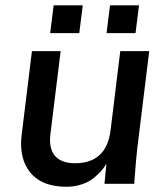

<svg xmlns="http://www.w3.org/2000/svg" viewBox="-20 -694 629 725"><path d="M231.4 11.2Q147 11.2 103.3 -32.7Q59.6 -76.7 59.6 -151.9Q59.6 -167 62 -186.5L100.6 -501H209L170.4 -187.5Q168.9 -176.3 168.9 -166Q168.9 -121.6 193.4 -99.6Q217.8 -77.6 263.2 -77.6Q381.8 -77.6 397.5 -201.7L434.1 -501H543.5L498 -130.9Q493.7 -95.7 486.8 0H374.5L381.8 -76.2Q374.5 -62.5 362.5 -48.8Q350.6 -35.2 332.5 -20.8Q314.5 -6.3 287.8 2.4Q261.2 11.2 231.4 11.2ZM169.4 -568.8 182.6 -673.8H292.5L279.3 -568.8ZM382.3 -568.8 395.5 -673.8H504.9L491.7 -568.8Z"/></svg>

Font: Muli
Style: Semi-BoldItalic
Weight: 600
Italic angle: -7°
Designer: Vernon Adams
Foundry: newtypography
Version: Version 2.0; ttfautohint (v1.00rc1.2-2d82) -l 8 -r 50 -G 200